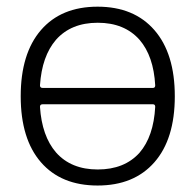

<svg xmlns="http://www.w3.org/2000/svg" viewBox="-20 -576 590 584"><path d="M101.6 -316.4Q101.6 -308.6 109.4 -308.6H445.3Q452.1 -308.6 452.1 -316.4Q447.3 -405.3 404.3 -455.1Q358.4 -506.8 277.3 -506.8Q196.3 -506.8 150.4 -455.1Q107.4 -405.3 101.6 -316.4ZM109.4 -258.8Q101.6 -258.8 101.6 -251Q107.4 -162.1 150.4 -112.3Q196.3 -60.5 277.3 -60.5Q358.4 -60.5 404.3 -111.3Q447.3 -161.1 452.1 -251Q452.1 -258.8 445.3 -258.8ZM43 -283.2Q43 -413.1 104.5 -484.4Q166 -555.7 276.9 -555.7Q387.7 -555.7 449.7 -484.4Q511.7 -413.1 511.7 -283.2Q511.7 -153.3 449.7 -82.5Q387.7 -11.7 276.9 -11.7Q166 -11.7 104.5 -82.5Q43 -153.3 43 -283.2Z"/></svg>

Font: irohamaru Light
Style: Regular
Weight: 200
Designer: [Source Han Sans]
Ryoko NISHIZUKA  (kana & ideographs); Paul D. Hunt (Latin, Greek & Cyrillic); Wenlong ZHANG  (bopomofo
Version: Version 1.01